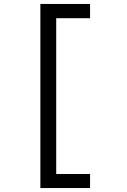

<svg xmlns="http://www.w3.org/2000/svg" viewBox="-20 -835 640 970"><path d="M184 -815H435V-743H264V44H435V115H184Z"/></svg>

Font: Fira Mono
Style: Regular
Weight: 400
Designer: Carrois Corporate & Edenspiekermann AG
Foundry: Carrois Corporate GbR & Edenspiekermann AG
Version: Version 3.206